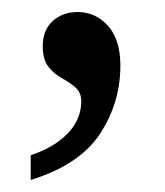

<svg xmlns="http://www.w3.org/2000/svg" viewBox="-20 -145 274 319"><path d="M31 113Q60 103 78.5 89Q97 75 106 58.5Q115 42 115 23Q115 9 105.5 0.5Q96 -8 83 -15Q70 -22 60.5 -34Q51 -46 51 -68Q51 -95 67.5 -110Q84 -125 109 -125Q139 -125 159.5 -102Q180 -79 180 -36Q180 26 146 77.5Q112 129 31 154Z"/></svg>

Font: Noto Serif Thai SemiCondensed
Style: Regular
Weight: 400
Width: 4
Designer: Monotype Design Team
Foundry: Monotype Imaging Inc.
Version: Version 2.002